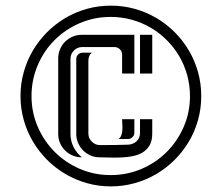

<svg xmlns="http://www.w3.org/2000/svg" viewBox="-20 -664 794 681"><path d="M52.7 -323.2Q52.7 -367.2 64.2 -408.2Q75.7 -449.2 96.7 -484.9Q117.7 -520.5 147 -549.8Q176.3 -579.1 211.7 -600.1Q247.1 -621.1 288.1 -632.6Q329.1 -644 373 -644Q417 -644 458 -632.6Q499 -621.1 534.7 -600.1Q570.3 -579.1 599.6 -549.8Q628.9 -520.5 649.9 -484.9Q670.9 -449.2 682.4 -408.2Q693.8 -367.2 693.8 -323.2Q693.8 -279.3 682.4 -238.3Q670.9 -197.3 649.9 -161.9Q628.9 -126.5 599.6 -97.2Q570.3 -67.9 534.7 -46.9Q499 -25.9 458 -14.4Q417 -2.9 373 -2.9Q329.1 -2.9 288.3 -14.4Q247.6 -25.9 211.9 -46.9Q176.3 -67.9 147 -97.2Q117.7 -126.5 96.7 -162.1Q75.7 -197.8 64.2 -238.5Q52.7 -279.3 52.7 -323.2ZM91.8 -323.2Q91.8 -265.1 114 -214.1Q136.2 -163.1 174.3 -125Q212.4 -86.9 263.4 -64.9Q314.5 -43 372.6 -43Q430.7 -43 481.9 -64.9Q533.2 -86.9 571.3 -125Q609.4 -163.1 631.6 -214.1Q653.8 -265.1 653.8 -323.2Q653.8 -361.8 643.8 -397.9Q633.8 -434.1 615.5 -465.1Q597.2 -496.1 571.5 -521.7Q545.9 -547.4 514.6 -565.7Q483.4 -584 447.3 -594Q411.1 -604 372.6 -604Q314.5 -604 263.2 -582Q211.9 -560.1 173.8 -522Q135.7 -483.9 113.8 -432.6Q91.8 -381.3 91.8 -323.2ZM271.5 -497.1Q254.4 -497.1 242.2 -484.9Q230 -472.7 230 -455.6V-189Q230 -164.6 240.7 -142.8Q251.5 -121.1 270.5 -106Q252.9 -106 237.8 -112.3Q222.7 -118.7 211.2 -129.9Q199.7 -141.1 193.1 -156.2Q186.5 -171.4 186.5 -189V-457.5Q186.5 -474.6 193.1 -489.7Q199.7 -504.9 210.9 -516.1Q222.2 -527.3 237.3 -533.9Q252.4 -540.5 269.5 -540.5H456.5V-403.3H413.1V-470.2Q413.1 -481.4 405 -489.3Q397 -497.1 385.7 -497.1ZM335 -149.4Q359.9 -149.4 385 -149.7Q410.2 -149.9 435.1 -150.9Q452.6 -151.9 464.6 -163.1Q476.6 -174.3 476.6 -192.4V-241.2H520V-189.9Q520 -165 510.7 -148.9Q501.5 -132.8 486.3 -123.5Q471.2 -114.3 451.7 -110.4Q432.1 -106.4 411.4 -105.5Q390.6 -104.5 370.1 -105.2Q349.6 -106 333 -106Q315.9 -106 301 -112.5Q286.1 -119.1 274.9 -130.4Q263.7 -141.6 257.1 -156.7Q250.5 -171.9 250.5 -189V-455.1Q250.5 -463.9 257.1 -470.5Q263.7 -477.1 272.5 -477.1H306.2Q299.3 -472.2 296.4 -464.6Q293.5 -457 293.5 -448.7V-190.9Q293.5 -173.8 305.7 -161.6Q317.9 -149.4 335 -149.4ZM520 -540.5V-403.3H476.6V-540.5ZM399.9 -170.9Q407.2 -175.3 410.4 -184.3Q413.6 -193.4 414.1 -203.9Q414.6 -214.4 413.8 -224.6Q413.1 -234.9 413.1 -241.2H456.5V-192.9Q456.5 -184.1 449.7 -177.5Q442.9 -170.9 434.1 -170.9Z"/></svg>

Font: Isar CAT
Style: Regular
Weight: 400
Designer: Digitized by Peter Wiegel
Foundry: CAT-Fonts, Peter Wiegel
Version: Version 1.000; ttfautohint (v1.3)